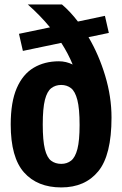

<svg xmlns="http://www.w3.org/2000/svg" viewBox="-20 -828 548 860"><path d="M254.5 11.5Q147.5 11.5 87.8 -55.5Q28 -122.5 28 -270.5Q28 -371 55 -433.2Q82 -495.5 130.8 -524.5Q179.5 -553.5 244 -553.5Q276 -553.5 305.5 -539Q285.5 -588 254.5 -636L82.5 -600L65 -676.5L204 -705.5Q160.5 -758.5 104.5 -808H257.5Q295 -776 329 -731.5L450 -757L467.5 -680.5L376.5 -661.5Q423 -582.5 451.2 -488.5Q479.5 -394.5 479.5 -301.5Q479.5 -133 420.2 -60.8Q361 11.5 254.5 11.5ZM254.5 -94Q280 -94 298.5 -108.5Q317 -123 326.8 -160.8Q336.5 -198.5 336.5 -268Q336.5 -341.5 326.5 -380.2Q316.5 -419 298 -433.2Q279.5 -447.5 254 -447.5Q228.5 -447.5 209.8 -433.2Q191 -419 181.2 -380.8Q171.5 -342.5 171.5 -270.5Q171.5 -198.5 181 -160.2Q190.5 -122 209.2 -108Q228 -94 254.5 -94Z"/></svg>

Font: Encode Sans Condensed
Style: Bold
Weight: 700
Width: 3
Designer: Multiple Designers
Foundry: Impallari Type
Version: Version 3.000; ttfautohint (v1.8.3) -l 8 -r 50 -G 200 -x 14 